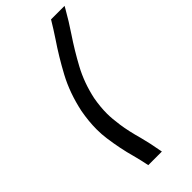

<svg xmlns="http://www.w3.org/2000/svg" viewBox="-263 -746 926 926"><g transform="rotate(-45 200.0 -283.5)"><path d="M209.5 12.7Q223.6 66.4 232.4 118.2L234.9 130.9H142.1Q134.3 91.3 123 48.8Q103.5 -20.5 92.3 -102.1Q87.9 -133.3 87.9 -167Q87.9 -221.2 99.1 -282.2Q120.6 -383.3 164.3 -464.4Q208 -545.4 254.9 -614.3Q283.7 -657.7 307.6 -697.8H399.9L391.6 -683.1Q362.3 -631.3 326.2 -577.6Q282.2 -512.2 243.4 -440.4Q204.6 -368.7 186 -282.2Q176.8 -231 176.8 -184.6Q176.8 -153.8 183.8 -103.5Q190.9 -53.2 209.5 12.7Z"/></g></svg>

Font: Qaz
Style: Italic
Weight: 400
Italic angle: -11.25°
Designer: GGBotNet
Foundry: f0n7
Version: 0.70